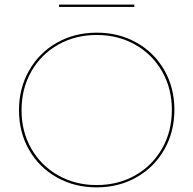

<svg xmlns="http://www.w3.org/2000/svg" viewBox="-20 -804 835 829"><path d="M235 -784H560V-774H235ZM62 -328Q62 -423 105.5 -499.5Q149 -576 225.5 -619.5Q302 -663 398 -663Q493 -663 569.5 -620Q646 -577 689.5 -501Q733 -425 733 -330Q733 -235 689.5 -158.5Q646 -82 569.5 -38.5Q493 5 397 5Q302 5 225.5 -38Q149 -81 105.5 -157Q62 -233 62 -328ZM722 -330Q722 -422 680 -495.5Q638 -569 564 -611Q490 -653 398 -653Q305 -653 231 -611Q157 -569 115 -495Q73 -421 73 -328Q73 -236 115 -162.5Q157 -89 231 -47Q305 -5 397 -5Q490 -5 564 -47Q638 -89 680 -163Q722 -237 722 -330Z"/></svg>

Font: Ysabeau Infant Hairline
Style: Regular
Weight: 100
Designer: Christian Thalmann (Catharsis Fonts)
Version: Version 0.003